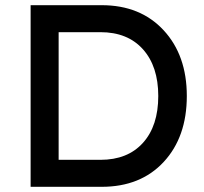

<svg xmlns="http://www.w3.org/2000/svg" viewBox="-20 -720 788 740"><path d="M98 0V-700H372Q521 -700 610.5 -603.5Q700 -507 700 -350Q700 -192 611 -96Q522 0 372 0ZM206 -104H367Q472 -104 531 -169.5Q590 -235 590 -350Q590 -464 531 -530Q472 -596 367 -596H206Z"/></svg>

Font: Easer Grotesk
Style: Regular
Weight: 400
Designer: Boardeaser, Bonnie Shaver-Troup, Thomas Jockin
Foundry: Lexend
Version: Version 1.008;Glyphs 3.1.2 (3151)